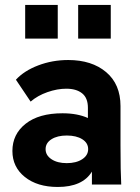

<svg xmlns="http://www.w3.org/2000/svg" viewBox="-20 -741 562 771"><path d="M293.9 -585.9V-721.2H424.8V-585.9ZM81.1 -585.9V-721.2H211.9V-585.9ZM211.9 9.8Q129.9 9.8 79.8 -30.3Q29.8 -70.3 29.8 -134.8Q29.8 -202.1 83 -244.1Q136.2 -286.1 231 -286.1Q291 -286.1 333 -267.1V-308.1Q333 -347.7 309.8 -366.2Q286.6 -384.8 246.1 -384.8Q210 -384.8 170.7 -371.1Q131.3 -357.4 103 -333L43.9 -420.9Q77.1 -457 133.8 -478.5Q190.4 -500 253.9 -500Q348.6 -500 406.2 -451.4Q463.9 -402.8 463.9 -314.9V-155.8Q463.9 -51.8 466.8 0H349.1V-51.8Q311.5 9.8 211.9 9.8ZM248 -85.9Q286.1 -85.9 310.1 -101.6Q334 -117.2 334 -142.1Q334 -167 310.3 -181.9Q286.6 -196.8 248 -196.8Q210.4 -196.8 186.8 -181.9Q163.1 -167 163.1 -142.1Q163.1 -117.2 186.8 -101.6Q210.4 -85.9 248 -85.9Z"/></svg>

Font: SUSE
Style: Bold
Weight: 700
Designer: Rene Bieder
Foundry: SUSE
Version: Version 1.000